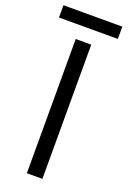

<svg xmlns="http://www.w3.org/2000/svg" viewBox="-191 -888 625 941"><g transform="rotate(20 121.5 -417.5)"><path d="M81 0V-700H162V0ZM-32 -771V-835H275V-771Z"/></g></svg>

Font: Space 7353
Style: Regular
Weight: 400
Designer: Christine Claussen + Ruben Lyon  (Space 7353)
Version: Version 1.000;FEAKit 1.0